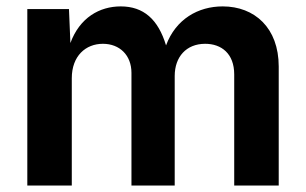

<svg xmlns="http://www.w3.org/2000/svg" viewBox="-20 -574 947 594"><path d="M64.5 0H202.1V-332C202.1 -400.9 245.1 -438.5 298.3 -438.5C350.1 -438.5 386.7 -403.3 386.7 -348.6V0H520.5V-338.9C520.5 -397.9 556.2 -438.5 614.7 -438.5C665 -438.5 704.6 -408.2 704.6 -343.8V0H842.3V-368.2C842.3 -487.8 767.6 -554.2 668.9 -554.2C593.3 -554.2 523.9 -515.1 493.7 -433.6C469.2 -514.6 423.8 -554.2 353.5 -554.2C288.1 -554.2 226.6 -519.5 197.8 -440.9L193.4 -545.9H64.5Z"/></svg>

Font: Raveo SemiBold
Style: Regular
Weight: 600
Designer: Jakub Foglar, Rasmus Andersson (Inter)
Foundry: Jakubfoglar.com
Version: Version 1.100;Glyphs 3.2.3 (3260)